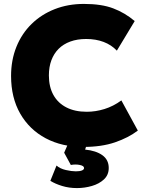

<svg xmlns="http://www.w3.org/2000/svg" viewBox="-20 -735 739 980"><path d="M405.5 15Q296.5 15 213.2 -29.2Q130 -73.5 83.2 -155Q36.5 -236.5 36.5 -347.5Q36.5 -428.5 63.8 -496Q91 -563.5 141 -612.5Q191 -661.5 259 -688.2Q327 -715 408 -715Q498.5 -715 558.2 -692.2Q618 -669.5 667.5 -627.5L576.5 -476.5Q548.5 -506 508.8 -521Q469 -536 420 -536Q374.5 -536 339 -523Q303.5 -510 279.2 -485.8Q255 -461.5 242.2 -427.2Q229.5 -393 229.5 -350Q229.5 -292 252.5 -250.5Q275.5 -209 318.8 -186.8Q362 -164.5 423 -164.5Q468 -164.5 513.2 -178.5Q558.5 -192.5 599.5 -222.5L683.5 -68.5Q635.5 -32 567 -8.5Q498.5 15 405.5 15ZM373 225Q332 225 297 214.2Q262 203.5 237 188L268.5 110Q286.5 126 316 132.8Q345.5 139.5 367 139.5Q386.5 139.5 397.8 135.2Q409 131 409 122.5Q409 111.5 387.5 107Q366 102.5 341.5 107L307.5 44.5L335.5 -20H430L414.5 28.5Q470 34 502.5 57.2Q535 80.5 535 122.5Q535 158 510.5 180.8Q486 203.5 449 214.2Q412 225 373 225Z"/></svg>

Font: Geologica Cursive ExtraBold
Style: Regular
Weight: 800
Designer: Sindre Bremnes, Frode Helland
Foundry: Monokrom Skriftforlag AS
Version: Version 1.010;gftools[0.9.28]